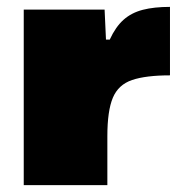

<svg xmlns="http://www.w3.org/2000/svg" viewBox="-20 -538 539 558"><path d="M49 0V-510H284L288 -423H299Q316 -460 339 -480.5Q362 -501 395 -509.5Q428 -518 474 -518V-319Q404 -319 364 -305.5Q324 -292 308 -254Q292 -216 292 -142V0Z"/></svg>

Font: Saira Expanded Black
Style: Regular
Weight: 900
Width: 7
Designer: Hector Gatti with collaboration of the Omnibus-Type team
Foundry: Omnibus-Type
Version: Version 1.101